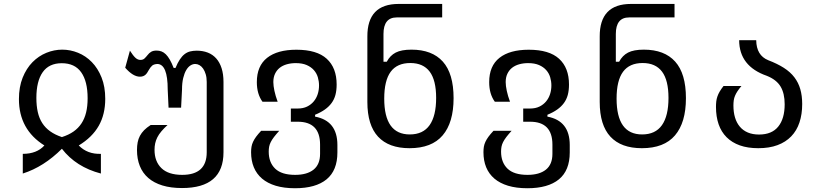

<svg xmlns="http://www.w3.org/2000/svg" viewBox="-20 -768 4254 995"><path d="M98.1 29.3Q170.9 29.3 210 -14.2Q78.1 -96.7 78.1 -254.4Q78.1 -317.4 97.4 -365.5Q116.7 -413.6 148.4 -445.8Q180.2 -478 220.5 -494.4Q260.7 -510.7 302.7 -510.7Q344.2 -510.7 384.3 -494.6Q424.3 -478.5 455.8 -446.3Q487.3 -414.1 506.3 -366.5Q525.4 -318.8 525.4 -255.9Q525.4 -175.3 491.7 -116Q458 -56.6 388.2 -14.2Q432.6 31.7 502.9 29.3V131.3Q374 97.7 300.8 2.9Q207 96.7 98.1 131.3ZM300.8 -57.6Q335.9 -68.8 361.1 -86.4Q386.2 -104 402.3 -128.7Q418.5 -153.3 426.3 -185.5Q434.1 -217.8 434.1 -258.8Q434.1 -346.7 400.6 -393.6Q367.2 -440.4 300.3 -440.4Q233.9 -440.4 201.2 -393.8Q168.5 -347.2 168.5 -260.3Q168.5 -219.7 175.8 -187.3Q183.1 -154.8 199.2 -129.9Q215.3 -105 240.5 -87.2Q265.6 -69.3 300.8 -57.6Z M923.3 206.5Q865.2 206.5 821.5 193.1Q777.8 179.7 748.5 154.3Q719.2 128.9 704.6 92.3Q689.9 55.7 689.9 9.3Q689.9 -12.2 693.4 -30.3Q696.8 -48.3 705.1 -64Q713.4 -79.6 726.8 -93.3Q740.2 -106.9 760.7 -120.1H848.1Q829.1 -102.5 816.2 -87.2Q803.2 -71.8 795.4 -56.4Q787.6 -41 784.2 -25.1Q780.8 -9.3 780.8 8.3Q780.8 68.8 816.7 103.5Q852.5 138.2 924.3 138.2Q1051.3 138.2 1051.3 21V-343.3Q1051.3 -365.7 1046.1 -383.1Q1041 -400.4 1032.7 -412.4Q1024.4 -424.3 1013.7 -430.4Q1002.9 -436.5 991.7 -436.5Q979 -436.5 966.8 -428.7Q954.6 -420.9 945.1 -404.8Q935.5 -388.7 929.4 -363.5Q923.3 -338.4 923.3 -304.2L918.5 -210H853.5L849.1 -304.2Q849.1 -435.5 795.4 -436.5Q777.3 -435.5 768.3 -427.7Q759.3 -419.9 750 -403.3Q747.1 -397.9 743.4 -392.1Q739.7 -386.2 734.6 -381.3Q729.5 -376.5 722.2 -373.5Q714.8 -370.6 705.1 -370.6Q669.4 -370.6 628.9 -417L653.3 -505.4Q669.9 -479.5 681.9 -468.5Q693.8 -457.5 707.5 -457.5Q721.2 -457.5 729.2 -465.3Q737.3 -473.1 744.1 -481.9Q752.9 -493.7 763.7 -499.8Q774.4 -505.9 791.5 -505.9Q805.2 -505.9 816.9 -501.5Q828.6 -497.1 839.4 -486.6Q850.1 -476.1 860.1 -458.7Q870.1 -441.4 879.9 -416H889.6Q900.4 -442.4 911.9 -459.7Q923.3 -477.1 936.5 -487.3Q949.7 -497.6 965.3 -501.5Q981 -505.4 999.5 -505.4Q1031.2 -505.4 1056.9 -495.4Q1082.5 -485.4 1100.6 -465.1Q1118.7 -444.8 1128.4 -414.3Q1138.2 -383.8 1138.2 -343.3V21Q1138.2 206.5 923.3 206.5Z M1508.8 207.5Q1451.7 207.5 1408.9 194.6Q1366.2 181.6 1337.9 157.5Q1309.6 133.3 1295.4 98.9Q1281.2 64.5 1281.2 21Q1281.2 5.4 1283.4 -7.6Q1285.6 -20.5 1291.5 -33.2Q1297.4 -45.9 1307.4 -59.6Q1317.4 -73.2 1333.5 -90.3H1427.2Q1410.6 -71.8 1399.9 -57.9Q1389.2 -43.9 1383.1 -31.7Q1377 -19.5 1374.8 -7.8Q1372.6 3.9 1372.6 17.6Q1372.6 73.7 1406 106Q1439.5 138.2 1509.3 138.2Q1571.3 138.2 1605 111.1Q1638.7 84 1638.7 29.3V-18.6Q1638.7 -137.2 1522.9 -137.2H1487.3V-205.6H1522.9Q1550.8 -205.6 1571.3 -215.6Q1591.8 -225.6 1605.7 -242.2Q1619.6 -258.8 1626.5 -280.3Q1633.3 -301.8 1633.3 -325.2Q1633.3 -346.7 1627.2 -367.4Q1621.1 -388.2 1606.7 -404.5Q1592.3 -420.9 1569.3 -430.9Q1546.4 -440.9 1512.7 -440.9Q1487.8 -440.9 1466.3 -434.8Q1444.8 -428.7 1429.4 -416.5Q1414.1 -404.3 1405.3 -385.7Q1396.5 -367.2 1396.5 -342.8Q1396.5 -323.7 1402.1 -297.4Q1407.7 -271 1418.9 -240.7H1340.3Q1311 -280.8 1311 -342.3Q1311 -426.3 1364.3 -468.3Q1417.5 -510.3 1516.1 -510.3Q1622.1 -510.3 1673.3 -463.4Q1724.6 -416.5 1724.6 -330.1Q1724.6 -299.8 1718.3 -276.1Q1711.9 -252.4 1698.2 -233.9Q1684.6 -215.3 1663.6 -200.4Q1642.6 -185.5 1612.8 -173.3V-163.6Q1728.5 -142.1 1728.5 -16.6V22Q1728.5 115.2 1672.4 161.4Q1616.2 207.5 1508.8 207.5Z M2102.5 0Q1994.6 0 1939.2 -59.8Q1883.8 -119.6 1883.8 -239.3V-578.1Q1882.8 -747.6 2045.9 -747.6H2271.5V-677.7H2036.1Q1967.3 -677.7 1967.3 -591.8V-448.2H1984.4Q2001.5 -480.5 2030.8 -495.6Q2060.1 -510.7 2112.3 -510.7Q2219.2 -510.7 2274.9 -448.7Q2330.6 -386.7 2330.6 -259.3Q2330.6 -132.8 2273.9 -66.4Q2217.3 0 2102.5 0ZM2103.5 -71.3Q2172.4 -71.3 2206.3 -119.4Q2240.2 -167.5 2240.2 -260.7Q2240.2 -352.1 2206.8 -396.7Q2173.3 -441.4 2106.4 -441.4Q2038.1 -441.4 2004.6 -396Q1971.2 -350.6 1971.2 -256.8Q1971.2 -71.3 2103.5 -71.3Z M2712.9 207.5Q2655.8 207.5 2613 194.6Q2570.3 181.6 2542 157.5Q2513.7 133.3 2499.5 98.9Q2485.4 64.5 2485.4 21Q2485.4 5.4 2487.5 -7.6Q2489.7 -20.5 2495.6 -33.2Q2501.5 -45.9 2511.5 -59.6Q2521.5 -73.2 2537.6 -90.3H2631.3Q2614.7 -71.8 2604 -57.9Q2593.3 -43.9 2587.2 -31.7Q2581.1 -19.5 2578.9 -7.8Q2576.7 3.9 2576.7 17.6Q2576.7 73.7 2610.1 106Q2643.6 138.2 2713.4 138.2Q2775.4 138.2 2809.1 111.1Q2842.8 84 2842.8 29.3V-18.6Q2842.8 -137.2 2727.1 -137.2H2691.4V-205.6H2727.1Q2754.9 -205.6 2775.4 -215.6Q2795.9 -225.6 2809.8 -242.2Q2823.7 -258.8 2830.6 -280.3Q2837.4 -301.8 2837.4 -325.2Q2837.4 -346.7 2831.3 -367.4Q2825.2 -388.2 2810.8 -404.5Q2796.4 -420.9 2773.4 -430.9Q2750.5 -440.9 2716.8 -440.9Q2691.9 -440.9 2670.4 -434.8Q2648.9 -428.7 2633.5 -416.5Q2618.2 -404.3 2609.4 -385.7Q2600.6 -367.2 2600.6 -342.8Q2600.6 -323.7 2606.2 -297.4Q2611.8 -271 2623 -240.7H2544.4Q2515.1 -280.8 2515.1 -342.3Q2515.1 -426.3 2568.4 -468.3Q2621.6 -510.3 2720.2 -510.3Q2826.2 -510.3 2877.4 -463.4Q2928.7 -416.5 2928.7 -330.1Q2928.7 -299.8 2922.4 -276.1Q2916 -252.4 2902.3 -233.9Q2888.7 -215.3 2867.7 -200.4Q2846.7 -185.5 2816.9 -173.3V-163.6Q2932.6 -142.1 2932.6 -16.6V22Q2932.6 115.2 2876.5 161.4Q2820.3 207.5 2712.9 207.5Z M3306.6 0Q3198.7 0 3143.3 -59.8Q3087.9 -119.6 3087.9 -239.3V-578.1Q3086.9 -747.6 3250 -747.6H3475.6V-677.7H3240.2Q3171.4 -677.7 3171.4 -591.8V-448.2H3188.5Q3205.6 -480.5 3234.9 -495.6Q3264.2 -510.7 3316.4 -510.7Q3423.3 -510.7 3479 -448.7Q3534.7 -386.7 3534.7 -259.3Q3534.7 -132.8 3478 -66.4Q3421.4 0 3306.6 0ZM3307.6 -71.3Q3376.5 -71.3 3410.4 -119.4Q3444.3 -167.5 3444.3 -260.7Q3444.3 -352.1 3410.9 -396.7Q3377.4 -441.4 3310.5 -441.4Q3242.2 -441.4 3208.7 -396Q3175.3 -350.6 3175.3 -256.8Q3175.3 -71.3 3307.6 -71.3Z M3909.7 0Q3855 0 3814 -14.6Q3772.9 -29.3 3745.4 -56.9Q3717.8 -84.5 3704.1 -124Q3690.4 -163.6 3690.4 -213.9Q3690.4 -229 3691.9 -242.2Q3693.4 -255.4 3697.8 -268.1Q3702.1 -280.8 3709.7 -293.7Q3717.3 -306.6 3729.5 -322.3H3822.3Q3809.6 -307.1 3801.8 -295.2Q3793.9 -283.2 3789.1 -271.7Q3784.2 -260.3 3782.5 -248Q3780.8 -235.8 3780.8 -221.2Q3780.8 -186.5 3789.1 -158.9Q3797.4 -131.3 3814 -111.6Q3830.6 -91.8 3855.5 -81.3Q3880.4 -70.8 3913.6 -70.8Q3980 -70.8 4013.2 -112.1Q4046.4 -153.3 4046.4 -227.5Q4046.4 -284.2 4025.1 -319.6Q4003.9 -355 3954.1 -375Q3811 -424.8 3810.5 -559.6H3898.9Q3899.9 -481 3960.9 -456.1Q4008.3 -438 4042 -416.5Q4075.7 -395 4096.7 -367.4Q4117.7 -339.8 4127.4 -305.9Q4137.2 -272 4137.2 -229Q4137.2 -175.8 4123 -133.3Q4108.9 -90.8 4080.3 -61.3Q4051.8 -31.7 4009.3 -15.9Q3966.8 0 3909.7 0Z"/></svg>

Font: Hack
Style: Regular
Weight: 400
Monospace: yes
Designer: Christopher Simpkins
Foundry: Christopher Simpkins
Version: Version 2.019; ttfautohint (v1.4.1) -l 4 -r 80 -G 350 -x 0 -